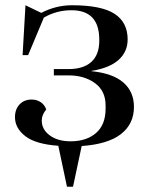

<svg xmlns="http://www.w3.org/2000/svg" viewBox="-20 -547 572 731"><path d="M291 9 258 164H235L202 8Q116 2 76.5 -28.5Q37 -59 37 -101Q37 -131 54.5 -149.5Q72 -168 101 -168Q120 -168 135 -158Q150 -148 156 -130Q139 -110 139 -88Q139 -54 169.5 -31.5Q200 -9 249 -9Q309 -9 345.5 -40.5Q382 -72 382 -133V-146Q382 -201 341.5 -230.5Q301 -260 241 -260H185V-284H241Q298 -284 328 -311.5Q358 -339 358 -392V-396Q358 -508 252 -508Q195 -508 147 -480L87 -337H66L77 -527L137 -498Q193 -527 254 -527Q366 -527 416 -494.5Q466 -462 466 -397Q466 -350 431.5 -319Q397 -288 328 -277V-276Q409 -268 449.5 -233Q490 -198 490 -140Q490 -75 440.5 -36.5Q391 2 291 9Z"/></svg>

Font: Prata
Style: Regular
Weight: 400
Designer: Ivan Petrov
Foundry: Cyreal
Version: Version 2.000